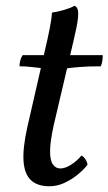

<svg xmlns="http://www.w3.org/2000/svg" viewBox="-20 -640 378 669"><path d="M152 9Q110 9 87.5 -12.5Q65 -34 62 -79Q59 -124 75 -196L135 -458Q146 -504 153 -539.5Q160 -575 161 -596Q181 -599 203.5 -605.5Q226 -612 240 -620Q248 -616 251 -606Q254 -596 251 -571.5Q248 -547 236 -497L167 -203Q155 -148 154.5 -115Q154 -82 164 -67.5Q174 -53 190 -53Q207 -53 227.5 -66Q248 -79 264 -98Q272 -94 278 -84.5Q284 -75 285 -66Q272 -49 250.5 -31.5Q229 -14 204 -2.5Q179 9 152 9ZM131 -402Q112 -404 90 -406.5Q68 -409 48 -409Q48 -420 51 -430.5Q54 -441 59 -448H139ZM207 -401 215 -448H338Q338 -438 336.5 -427.5Q335 -417 331 -409Q287 -409 257 -406.5Q227 -404 207 -401Z"/></svg>

Font: Vollkorn
Style: Italic
Weight: 400
Italic angle: -11°
Designer: Friedrich Althausen
Foundry: Friedrich Althausen
Version: Version 5.001